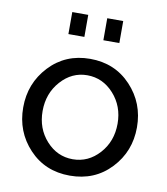

<svg xmlns="http://www.w3.org/2000/svg" viewBox="-83 -797 764 876"><g transform="rotate(10 299.5 -358.5)"><path d="M181 -625V-727H255V-625ZM343 -625V-727H417V-625ZM299 -531Q414 -531 488.5 -451.5Q563 -372 563 -260Q563 -148 488.5 -69Q414 10 299 10Q184 10 110 -69Q36 -148 36 -260Q36 -372 110.5 -451.5Q185 -531 299 -531ZM473 -261Q473 -342 422 -398.5Q371 -455 299 -455Q228 -455 177 -398Q126 -341 126 -259Q126 -178 176.5 -122Q227 -66 299 -66Q371 -66 422 -122.5Q473 -179 473 -261Z"/></g></svg>

Font: Raleway-v4020 Medium
Style: Regular
Weight: 500
Designer: Matt McInerney, Pablo Impallari, Rodrigo Fuenzalida
Foundry: Matt McInerney, Pablo Impallari, Rodrigo Fuenzalida
Version: Version 4.020;PS 004.020;hotconv 1.0.88;makeotf.lib2.5.64775